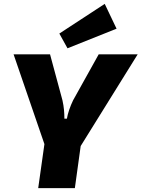

<svg xmlns="http://www.w3.org/2000/svg" viewBox="-20 -970 730 990"><path d="M581 -822 520 -950 286 -797 328 -721ZM690 -690H489L357 -453C342 -422 329 -385 325 -358H312C312 -388 310 -417 302 -453L238 -690H50L209 -227L177 0H366L396 -217Z"/></svg>

Font: Exo 2 Extra Bold
Style: Italic
Weight: 800
Italic angle: -8°
Designer: Natanael Gama
Version: Version 1.001;PS 001.001;hotconv 1.0.88;makeotf.lib2.5.64775